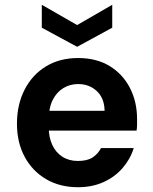

<svg xmlns="http://www.w3.org/2000/svg" viewBox="-20 -772 641 804"><path d="M307 12Q231 12 173.5 -21.5Q116 -55 83.5 -115Q51 -175 51 -254Q51 -334 83 -396.5Q115 -459 172.5 -494Q230 -529 307 -529Q384 -529 439 -495.5Q494 -462 524 -404Q554 -346 554 -273Q554 -263 554 -251Q554 -239 552 -225H148V-308H418Q417 -361 385.5 -390.5Q354 -420 307 -420Q273 -420 245 -403Q217 -386 200.5 -353Q184 -320 184 -269V-240Q184 -197 199 -165Q214 -133 241.5 -115.5Q269 -98 306 -98Q345 -98 367.5 -112.5Q390 -127 403 -152H540Q526 -106 493.5 -68.5Q461 -31 413.5 -9.5Q366 12 307 12ZM303 -576 155 -656V-752L303 -667L450 -752V-656Z"/></svg>

Font: DM Sans 11pt
Style: Bold
Weight: 700
Version: Version 4.004;gftools[0.9.30]